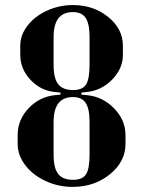

<svg xmlns="http://www.w3.org/2000/svg" viewBox="-20 -729 566 759"><path d="M199.2 -353 219.2 -355V-362.8L199.2 -365.2Q142.1 -369.6 101.1 -412.8Q60.1 -456.1 60.1 -512.2V-548.8Q60.1 -590.3 88.6 -627.4Q117.2 -664.6 165.5 -686.8Q213.9 -709 268.1 -709Q349.6 -709 407.7 -661.9Q465.8 -614.7 465.8 -548.8V-512.2Q465.8 -457.5 423.1 -414.1Q380.4 -370.6 321.8 -365.2L301.8 -362.8V-355L321.8 -353Q384.8 -347.7 430.4 -301.3Q476.1 -254.9 476.1 -194.8V-160.2Q476.1 -90.3 414.8 -40.3Q353.5 9.8 267.1 9.8Q210 9.8 159.7 -13.7Q109.4 -37.1 79.6 -76.4Q49.8 -115.7 49.8 -160.2V-194.8Q49.8 -255.4 93.3 -301.3Q136.7 -347.2 199.2 -353ZM269 -373Q305.7 -373 319.8 -394.5Q334 -416 334 -472.2V-583Q334 -635.3 318.6 -658.2Q303.2 -681.2 268.1 -681.2Q191.9 -681.2 191.9 -583V-472.2Q191.9 -419.4 210 -396.2Q228 -373 269 -373ZM269 -18.1Q305.7 -18.1 319.8 -39.6Q334 -61 334 -117.2V-247.1Q334 -299.3 318.6 -322.3Q303.2 -345.2 268.1 -345.2Q191.9 -345.2 191.9 -247.1V-117.2Q191.9 -64.5 210 -41.3Q228 -18.1 269 -18.1Z"/></svg>

Font: Moniqa Black Heading
Style: Regular
Weight: 900
Designer: Rajesh Rajput
Foundry: Rajesh Rajput
Version: Version 1.000